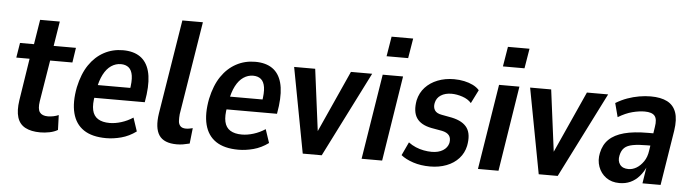

<svg xmlns="http://www.w3.org/2000/svg" viewBox="-46 -907 3994 1108"><g transform="rotate(5 1951.0 -353.5)"><path d="M211 10Q158 10 124 -8Q90 -26 78 -65Q66 -104 75 -164L113 -408H36L50 -494H131L154 -637H268L245 -494H374L361 -408H232L193 -169Q186 -124 199.5 -105Q213 -86 247 -86Q262 -86 279 -89.5Q296 -93 309 -99L312 -13Q292 -1 264.5 4.5Q237 10 211 10Z M593 10Q511 10 462.5 -22.5Q414 -55 398 -117.5Q382 -180 399 -268Q416 -347 451 -398.5Q486 -450 536 -477Q586 -504 646 -504Q707 -504 745.5 -477.5Q784 -451 799 -397.5Q814 -344 804 -262L797 -216H489L500 -291H722L704 -273Q714 -330 709 -362Q704 -394 686.5 -408.5Q669 -423 641 -423Q611 -423 585 -405.5Q559 -388 540.5 -352.5Q522 -317 512 -261L507 -231Q497 -178 504.5 -144.5Q512 -111 537.5 -95Q563 -79 605 -79Q637 -79 672.5 -90Q708 -101 740 -122L766 -44Q725 -14 680 -2Q635 10 593 10Z M1002 10Q927 10 899 -32Q871 -74 884 -159L972 -705H1091L1004 -165Q1002 -143 1003 -125Q1004 -107 1014.5 -96Q1025 -85 1047 -85Q1058 -85 1069.5 -87.5Q1081 -90 1086 -91L1076 -1Q1056 4 1038.5 7Q1021 10 1002 10Z M1359 10Q1277 10 1228.5 -22.5Q1180 -55 1164 -117.5Q1148 -180 1165 -268Q1182 -347 1217 -398.5Q1252 -450 1302 -477Q1352 -504 1412 -504Q1473 -504 1511.5 -477.5Q1550 -451 1565 -397.5Q1580 -344 1570 -262L1563 -216H1255L1266 -291H1488L1470 -273Q1480 -330 1475 -362Q1470 -394 1452.5 -408.5Q1435 -423 1407 -423Q1377 -423 1351 -405.5Q1325 -388 1306.5 -352.5Q1288 -317 1278 -261L1273 -231Q1263 -178 1270.5 -144.5Q1278 -111 1303.5 -95Q1329 -79 1371 -79Q1403 -79 1438.5 -90Q1474 -101 1506 -122L1532 -44Q1491 -14 1446 -2Q1401 10 1359 10Z M1731 0 1638 -494H1760L1810 -106H1792L1967 -494H2090L1841 0Z M2164 -602 2183 -717H2308L2289 -602ZM2072 0 2151 -494H2269L2191 0Z M2469 10Q2415 10 2371 -4.5Q2327 -19 2300 -41L2336 -118Q2356 -103 2378.5 -93.5Q2401 -84 2425 -79.5Q2449 -75 2471 -75Q2510 -75 2536 -91Q2562 -107 2569 -135Q2574 -163 2561.5 -179Q2549 -195 2520 -201L2458 -212Q2396 -224 2371.5 -261Q2347 -298 2359 -364Q2369 -408 2397.5 -439Q2426 -470 2469 -487Q2512 -504 2564 -504Q2595 -504 2623 -498Q2651 -492 2673.5 -481Q2696 -470 2711 -453L2672 -375Q2653 -397 2620 -408Q2587 -419 2557 -419Q2520 -419 2495 -403Q2470 -387 2464 -357Q2459 -332 2470 -315Q2481 -298 2511 -293L2570 -282Q2635 -268 2660 -231Q2685 -194 2672 -127Q2663 -85 2635 -54Q2607 -23 2564 -6.5Q2521 10 2469 10Z M2838 -602 2857 -717H2982L2963 -602ZM2746 0 2825 -494H2943L2865 0Z M3098 0 3005 -494H3127L3177 -106H3159L3334 -494H3457L3208 0Z M3566 10Q3520 10 3488.5 -13Q3457 -36 3443.5 -73.5Q3430 -111 3439 -153Q3449 -202 3480.5 -232.5Q3512 -263 3567.5 -278Q3623 -293 3707 -293H3752L3742 -221H3708Q3657 -221 3624.5 -215Q3592 -209 3575.5 -193.5Q3559 -178 3553 -149Q3546 -117 3561.5 -96Q3577 -75 3611 -75Q3635 -75 3657.5 -88.5Q3680 -102 3698 -128Q3716 -154 3721 -192L3742 -330Q3750 -376 3734 -395Q3718 -414 3676 -414Q3644 -414 3605 -404Q3566 -394 3523 -368L3502 -448Q3535 -468 3568.5 -480Q3602 -492 3636.5 -498Q3671 -504 3703 -504Q3762 -504 3799 -485Q3836 -466 3850.5 -425.5Q3865 -385 3855 -319L3804 0H3699L3715 -102H3718Q3703 -67 3680.5 -41.5Q3658 -16 3629.5 -3Q3601 10 3566 10Z"/></g></svg>

Font: Nunito Sans 10pt Condensed
Style: Bold Italic
Weight: 700
Width: 3
Italic angle: -9°
Designer: Vernon Adams
Foundry: Vernon Adams
Version: Version 3.101;gftools[0.9.27]